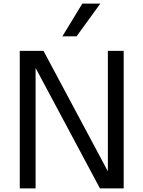

<svg xmlns="http://www.w3.org/2000/svg" viewBox="-20 -1048 798 1068"><path d="M90 -765H222L580 -95V-765H668V0H536L178 -670V0H90ZM438 -1028H538L406 -846H327Z"/></svg>

Font: Application
Style: Regular
Weight: 400
Designer: Wei Huang
Foundry: Wei Huang
Version: Version 0.012